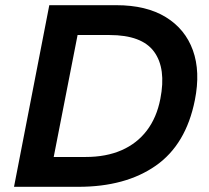

<svg xmlns="http://www.w3.org/2000/svg" viewBox="-20 -720 805 740"><path d="M34 0 170 -700H428Q544 -700 619 -654Q694 -608 723.5 -526Q753 -444 731 -334Q697 -163 580.5 -81.5Q464 0 282 0ZM187 -115H310Q389 -115 448.5 -141Q508 -167 546 -217Q584 -267 598 -339Q621 -456 574 -520.5Q527 -585 402 -585H279Z"/></svg>

Font: REM Medium Medium
Style: Italic
Weight: 500
Italic angle: -11°
Version: Version 1.005;gftools[0.9.28]